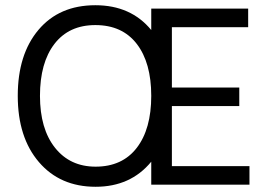

<svg xmlns="http://www.w3.org/2000/svg" viewBox="-20 -707 1023 735"><path d="M133 -340Q133 -214 190.5 -141.5Q248 -69 346 -69Q448 -69 503.5 -141Q559 -213 559 -340Q559 -467 503.5 -539Q448 -611 345 -611Q244 -611 188.5 -539Q133 -467 133 -340ZM935 0H559V-88Q480 8 346 8Q210 8 129 -86.5Q48 -181 48 -340Q48 -499 127.5 -593Q207 -687 345 -687Q481 -687 559 -592V-674H930V-603H638V-372H896V-301H638V-71H935Z"/></svg>

Font: Hind Guntur
Style: Regular
Weight: 400
Version: Version 1.000;PS 1.0;hotconv 1.0.86;makeotf.lib2.5.63406; tt